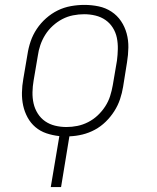

<svg xmlns="http://www.w3.org/2000/svg" viewBox="-20 -548 640 783"><path d="M187 215 222 7Q194 4 169 -4.5Q144 -13 124.5 -29.5Q105 -46 92.5 -69Q80 -92 74.5 -117.5Q69 -143 69.5 -170.5Q70 -198 75 -226L92 -326Q96 -353 105 -379.5Q114 -406 130 -430Q146 -454 168 -473.5Q190 -493 215.5 -505.5Q241 -518 269 -523Q297 -528 324 -528Q354 -528 382.5 -522Q411 -516 434.5 -500.5Q458 -485 473.5 -462Q489 -439 496.5 -411.5Q504 -384 503.5 -354Q503 -324 498 -294L482 -194Q478 -169 469.5 -143.5Q461 -118 446 -94.5Q431 -71 411 -51.5Q391 -32 367 -19Q343 -6 316.5 0.5Q290 7 263 8L229 215ZM251 -30Q273 -30 295.5 -34.5Q318 -39 339.5 -50Q361 -61 378.5 -77.5Q396 -94 409 -114Q422 -134 429 -156Q436 -178 440 -201L457 -301Q460 -324 460.5 -348Q461 -372 456.5 -394Q452 -416 440 -435Q428 -454 410 -466.5Q392 -479 369.5 -484.5Q347 -490 323 -490Q301 -490 278 -485.5Q255 -481 234 -470Q213 -459 195 -442.5Q177 -426 164.5 -406Q152 -386 144.5 -364Q137 -342 134 -319L117 -219Q113 -196 112.5 -172Q112 -148 117 -126Q122 -104 134 -85Q146 -66 164 -53.5Q182 -41 204.5 -35.5Q227 -30 251 -30Z"/></svg>

Font: Iosevka Etoile Extralight
Style: Italic
Weight: 200
Italic angle: -9°
Designer: Belleve Invis
Foundry: Belleve Invis
Version: Version 22.1.2; ttfautohint (v1.8.4)